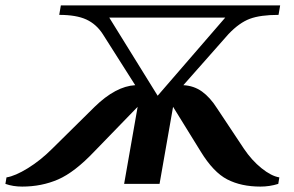

<svg xmlns="http://www.w3.org/2000/svg" viewBox="-78 -680 1087 710"><path d="M-58 0 -54 -24Q-22 -29 25 -58Q72 -87 115 -130L272 -285Q350 -361 422 -365L302 -554Q278 -591 241 -608Q204 -625 141 -625L147 -660H958L952 -625Q885 -625 846 -610.5Q807 -596 767 -554L600 -365Q639 -363 669 -341.5Q699 -320 725 -279L824 -130Q853 -87 889 -58Q925 -29 955 -24L951 0Q919 10 885 10Q814 10 762.5 -16.5Q711 -43 664 -120L562 -285L512 0H381L431 -285L271 -120Q198 -43 137 -16.5Q76 10 4 10Q-30 10 -58 0ZM505 -326 755 -615H326Z"/></svg>

Font: Philosopher
Style: Bold Italic
Weight: 700
Italic angle: -10°
Designer: Jovanny Lemonad
Foundry: Jovanny Lemonad
Version: Version 2.000